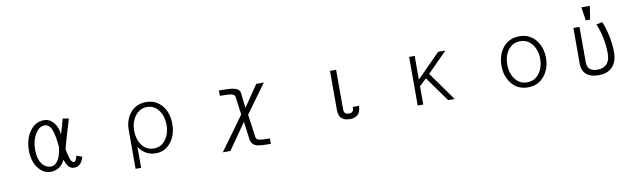

<svg xmlns="http://www.w3.org/2000/svg" viewBox="-48 -1299 6597 2021"><g transform="rotate(-10 3250.0 -288.5)"><path d="M674.8 -502 610.4 -512.7Q597.7 -462.9 585.9 -422.9Q577.1 -394.5 564.5 -352.5Q555.7 -431.6 514.6 -480.5Q472.7 -530.3 411.1 -530.3Q321.3 -530.3 261.7 -448.2Q202.1 -366.2 202.1 -244.1Q202.1 -121.1 262.7 -47.9Q316.4 17.6 389.6 17.6Q444.3 17.6 484.4 -10.7Q522.5 -38.1 542 -85Q562.5 -31.2 581.1 -9.8Q604.5 17.6 641.6 17.6Q674.8 17.6 698.2 -1Q728.5 -25.4 744.1 -81.1L684.6 -102.5Q676.8 -70.3 667 -54.7Q659.2 -41 648.4 -41Q627.9 -41 611.3 -80.1Q597.7 -115.2 584 -190.4Q596.7 -238.3 612.3 -292Q621.1 -322.3 638.7 -380.9ZM409.2 -475.6Q461.9 -475.6 488.3 -403.3Q509.8 -345.7 520.5 -221.7Q506.8 -121.1 470.7 -74.2Q441.4 -37.1 403.3 -37.1Q342.8 -37.1 305.7 -89.8Q267.6 -145.5 267.6 -241.2Q267.6 -336.9 309.6 -406.2Q351.6 -475.6 409.2 -475.6Z M1274.4 141.6H1334V-84Q1364.3 -34.2 1410.2 -8.8Q1456.1 17.6 1513.7 17.6Q1618.2 17.6 1680.7 -68.4Q1737.3 -145.5 1737.3 -256.8Q1737.3 -370.1 1679.7 -446.3Q1615.2 -531.2 1503.9 -531.2Q1392.6 -531.2 1329.1 -448.2Q1274.4 -376 1274.4 -272.5ZM1502.9 -478.5Q1584 -478.5 1631.8 -410.2Q1675.8 -347.7 1675.8 -257.8Q1675.8 -167 1631.8 -105.5Q1584 -36.1 1502.9 -36.1Q1419.9 -36.1 1372.1 -105.5Q1329.1 -167 1329.1 -257.8Q1329.1 -345.7 1376 -410.2Q1426.8 -478.5 1502.9 -478.5Z M2761.7 -518.6H2680.7L2525.4 -290L2504.9 -458Q2496.1 -498 2431.6 -510.7Q2389.6 -518.6 2281.2 -518.6V-460.9Q2373 -460.9 2401.4 -455.1Q2437.5 -448.2 2442.4 -422.9L2468.8 -228.5L2209 129.9H2290L2483.4 -147.5L2508.8 45.9Q2518.6 102.5 2573.2 119.1Q2608.4 129.9 2722.7 129.9V71.3H2706.1Q2632.8 71.3 2610.4 65.4Q2577.1 58.6 2574.2 30.3L2540 -213.9Z M3705.1 -103.5H3639.6Q3639.6 -64.5 3623 -50.8Q3612.3 -42 3586.9 -42Q3559.6 -42 3547.9 -53.7Q3534.2 -67.4 3534.2 -97.7V-518.6H3468.8V-97.7Q3468.8 -33.2 3505.9 -4.9Q3534.2 17.6 3586.9 17.6Q3638.7 17.6 3667 -4.9Q3705.1 -35.2 3705.1 -103.5Z M4314.5 1H4374V-194.3L4449.2 -265.6L4640.6 1H4710L4491.2 -305.7L4702.1 -518.6H4625L4374 -265.6V-518.6H4314.5Z M5493.2 -531.2Q5380.9 -531.2 5314.5 -446.3Q5255.9 -369.1 5255.9 -257.8Q5255.9 -147.5 5314.5 -71.3Q5380.9 14.6 5493.2 14.6Q5605.5 14.6 5671.9 -71.3Q5731.4 -147.5 5731.4 -257.8Q5731.4 -369.1 5671.9 -446.3Q5605.5 -531.2 5493.2 -531.2ZM5493.2 -478.5Q5576.2 -478.5 5625 -410.2Q5669.9 -347.7 5669.9 -258.8Q5669.9 -169.9 5625 -108.4Q5576.2 -39.1 5493.2 -39.1Q5409.2 -39.1 5361.3 -108.4Q5317.4 -169.9 5317.4 -258.8Q5317.4 -348.6 5361.3 -410.2Q5410.2 -478.5 5493.2 -478.5Z M6281.2 -717.8H6190.4L6212.9 -574.2H6258.8ZM6070.3 -139.6Q6070.3 -64.5 6112.3 -25.4Q6157.2 17.6 6251 17.6Q6335 17.6 6385.7 -28.3Q6447.3 -83 6447.3 -196.3Q6447.3 -278.3 6427.7 -370.1Q6409.2 -459 6379.9 -526.4L6315.4 -512.7Q6345.7 -443.4 6362.3 -362.3Q6379.9 -278.3 6379.9 -192.4Q6379.9 -110.4 6336.9 -72.3Q6303.7 -42 6247.1 -42Q6192.4 -42 6165 -64.5Q6135.7 -88.9 6135.7 -139.6V-518.6H6070.3Z"/></g></svg>

Font: DotumChe
Style: Regular
Weight: 400
Monospace: yes
Version: Version 2.21